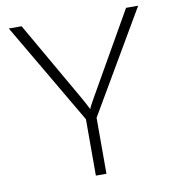

<svg xmlns="http://www.w3.org/2000/svg" viewBox="-81 -786 780 858"><g transform="rotate(-10 309.5 -357.5)"><path d="M333 0H285V-256L16 -715H74L282 -353Q300 -321 312 -297Q316 -310 340 -351L548 -715H603L333 -254Z"/></g></svg>

Font: Julius Sans One
Style: Regular
Weight: 400
Designer: Luciano Vergara
Foundry: LatinoType
Version: Version 1.001